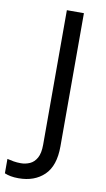

<svg xmlns="http://www.w3.org/2000/svg" viewBox="-177 -761 549 998"><g transform="rotate(10 97.5 -262.0)"><path d="M-4 190Q-28 190 -46 186.5Q-64 183 -78 177V101Q-62 105 -44 108Q-26 111 -6 111Q19 111 41.5 101Q64 91 78 66Q92 41 92 -4V-714H182V-11Q182 92 131 141Q80 190 -4 190Z"/></g></svg>

Font: Noto Sans Tai Viet
Style: Regular
Weight: 400
Designer: Monotype Design Team
Foundry: Monotype Imaging Inc.
Version: Version 2.003; ttfautohint (v1.8.4.7-5d5b)